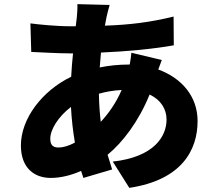

<svg xmlns="http://www.w3.org/2000/svg" viewBox="-20 -836 1040 928"><path d="M762 -546 615 -581C614 -567 611 -545 607 -524H601C554 -524 506 -519 462 -510L468 -582C592 -587 726 -600 820 -617L819 -756C706 -728 605 -716 487 -712L495 -754C499 -771 503 -789 510 -812L354 -816C355 -796 353 -769 351 -749L346 -709H322C251 -709 163 -718 127 -723L131 -585C181 -583 259 -578 317 -578H333C329 -541 326 -503 324 -465C183 -397 81 -262 81 -133C81 -22 148 24 225 24C276 24 327 10 372 -10L383 24L522 -17L500 -88C572 -147 650 -248 703 -379C757 -354 785 -309 785 -258C785 -177 725 -77 525 -55L605 72C858 34 935 -110 935 -251C935 -370 858 -459 745 -500ZM568 -401C540 -337 505 -288 467 -247C462 -288 459 -333 458 -383C490 -392 526 -399 568 -401ZM342 -147C313 -131 285 -123 263 -123C233 -123 223 -138 223 -166C223 -209 261 -272 323 -319C326 -259 333 -200 342 -147Z"/></svg>

Font: Noto Sans HK Black
Style: Regular
Weight: 900
Designer: Ryoko NISHIZUKA 西塚涼子 (kana, bopomofo & ideographs); Paul D. Hunt (Latin, Greek & Cyrillic); Sandoll Communications 산돌커뮤니
Foundry: Adobe
Version: Version 2.004;hotconv 1.0.118;makeotfexe 2.5.65603